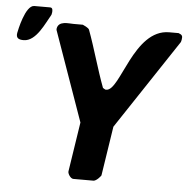

<svg xmlns="http://www.w3.org/2000/svg" viewBox="-62 -826 863 879"><g transform="rotate(5 369.5 -386.5)"><path d="M317 -260 282 -33C280 -23 294 0 307 0H400C407 0 417 -8 422 -13C426 -17 434 -26 434 -27L469 -254L743 -667C743 -667 746 -676 746 -679C749 -696 745 -701 729 -707H686C523 -707 486 -420 422 -420H418C416 -421 408 -425 406 -427C374 -512 351 -601 319 -687C315 -696 293 -705 289 -707H246C223 -707 177 -716 171 -679V-673ZM-7 -643C-11 -619 3 -613 25 -613C83 -613 118 -700 142 -740C142 -741 144 -748 144 -750C145 -758 146 -773 133 -773H60C19 -773 -5 -654 -7 -643Z"/></g></svg>

Font: Asimov Print
Style: CIt
Weight: 500
Designer: Google
Version: Version 2.000980: 2014